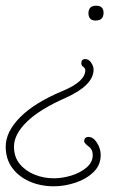

<svg xmlns="http://www.w3.org/2000/svg" viewBox="-140 -302 413 673"><path d="M195 -230Q181 -230 175.5 -237.5Q170 -245 170 -255Q170 -282 197 -282Q223 -282 223 -257Q223 -230 195 -230ZM49 351Q2 351 -36.5 334Q-75 317 -97.5 286Q-120 255 -120 212Q-120 160 -69.5 109Q-19 58 79 17Q159 -16 159 -56Q159 -62 152 -68Q145 -72 145 -80Q145 -95 159 -95Q171 -95 179.5 -82.5Q188 -70 188 -58Q188 -3 90 41Q-1 81 -46 125Q-91 169 -91 212Q-91 248 -71 272.5Q-51 297 -19 310Q13 323 49 323Q78 323 109.5 313.5Q141 304 163 285.5Q185 267 185 242Q185 221 170 211Q155 199 155 194Q155 178 170 178Q187 178 200 198.5Q213 219 213 241Q213 277 187.5 301.5Q162 326 124 338.5Q86 351 49 351Z"/></svg>

Font: Oooh Baby
Style: Regular
Weight: 400
Designer: Robert E. Leuschke
Foundry: Robert E. Leuschke
Version: Version 1.011; ttfautohint (v1.8.3)